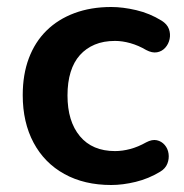

<svg xmlns="http://www.w3.org/2000/svg" viewBox="-20 -519 526 549"><path d="M298 10Q221 10 164 -21.5Q107 -53 76 -111Q45 -169 45 -247Q45 -306 62.5 -352.5Q80 -399 113 -431.5Q146 -464 193 -481.5Q240 -499 298 -499Q331 -499 369.5 -490Q408 -481 442 -460Q458 -450 463 -436Q468 -422 465 -407.5Q462 -393 452.5 -382.5Q443 -372 429 -369.5Q415 -367 398 -376Q376 -389 353 -395.5Q330 -402 309 -402Q276 -402 251 -391.5Q226 -381 208.5 -361.5Q191 -342 182 -313Q173 -284 173 -246Q173 -172 208.5 -129.5Q244 -87 309 -87Q330 -87 352.5 -93Q375 -99 398 -112Q415 -121 428.5 -118Q442 -115 451 -104.5Q460 -94 462 -79.5Q464 -65 458.5 -51Q453 -37 438 -28Q405 -8 368 1Q331 10 298 10Z"/></svg>

Font: Nunito ExtraLight
Style: Regular
Weight: 200
Designer: Vernon Adams
Foundry: Vernon Adams
Version: Version 3.602